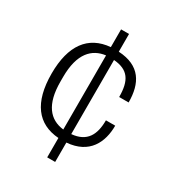

<svg xmlns="http://www.w3.org/2000/svg" viewBox="-183 -838 925 1003"><g transform="rotate(30 279.5 -337.0)"><path d="M253 49H301V-68C434 -78 478 -172 478 -272H422C422 -184 391 -127 301 -119V-566C389 -559 421 -512 421 -412H478C478 -527 433 -609 301 -616V-723H253V-616C123 -605 54 -512 54 -342C54 -167 125 -77 253 -68ZM115 -328V-356C115 -499 174 -556 253 -566V-119C168 -129 115 -191 115 -328Z"/></g></svg>

Font: Archivo ExtraLight
Style: Regular
Weight: 200
Designer: Hector Gatti
Foundry: Omnibus-Type
Version: Version 2.001